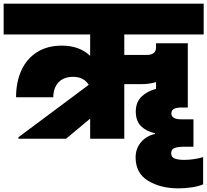

<svg xmlns="http://www.w3.org/2000/svg" viewBox="-31 -760 1136 1052"><path d="M650 -571V-459H774Q797 -459 810.5 -469Q824 -479 824 -500V-523H998V-171H965Q938 -171 923 -164Q908 -157 908 -138Q908 -106 965 -106H1029V44H977Q944 44 925.5 51Q907 58 907 80Q907 102 927 109Q947 116 978 116Q1030 116 1082 101V250Q1057 261 1019.5 266.5Q982 272 946 272Q849 272 780.5 230.5Q712 189 712 102Q712 55 741 20Q770 -15 818 -26V-30Q771 -40 742 -68.5Q713 -97 713 -149Q713 -200 744.5 -230.5Q776 -261 824 -273V-310Q787 -299 743 -299H650V0H463V-110L331 0H70V-8L455 -295Q443 -316 421 -327.5Q399 -339 370 -339Q317 -339 289 -308Q261 -277 261 -227H57Q57 -310 86 -374Q115 -438 171.5 -474Q228 -510 308 -510Q404 -510 463 -454V-571H-11V-740H1085V-571Z"/></svg>

Font: Poppins Black A&M
Style: Regular
Weight: 900
Designer: Ninad Kale (Devanagari), Jonny Pinhorn (Latin)
Foundry: Indian Type Foundry
Version: 4.004